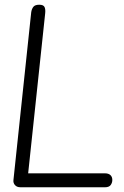

<svg xmlns="http://www.w3.org/2000/svg" viewBox="-20 -792 526 812"><path d="M37 -32 112 -740Q114 -754 121 -763Q128 -772 146 -772Q164 -772 168.5 -762Q173 -752 171 -735L96 -30L67 0Q51 0 43 -9.5Q35 -19 37 -32ZM455 -31Q455 -19 448 -9.5Q441 0 424 0H67L72 -59H423Q439 -59 447 -51.5Q455 -44 455 -31Z"/></svg>

Font: Edu NSW ACT Foundation
Style: Regular
Weight: 400
Designer: Tina and Corey Anderson
Foundry: Google for Education
Version: Version 1.003